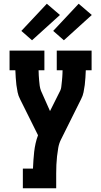

<svg xmlns="http://www.w3.org/2000/svg" viewBox="-20 -1005 540 1025"><path d="M102 0V-105H156Q157 -128 158.5 -150.5Q160 -173 162.5 -195Q165 -217 170 -239.5Q175 -262 183 -283L87 -476Q78 -493 74 -512.5Q70 -532 67.5 -551.5Q65 -571 64 -590.5Q63 -610 62 -630H31V-735H217V-630H186Q186 -616 187 -602Q188 -588 189 -574.5Q190 -561 192 -547Q194 -533 199 -520L247 -412L302 -522Q306 -531 307 -540Q308 -549 309 -558Q310 -567 311 -576Q312 -585 312.5 -594Q313 -603 313.5 -612Q314 -621 314 -630H283V-735H469V-630H438Q437 -610 436 -590.5Q435 -571 432.5 -551.5Q430 -532 426 -512.5Q422 -493 413 -476L305 -259Q295 -239 291 -216Q287 -193 284.5 -170.5Q282 -148 281 -125Q280 -102 280 -79V0ZM321 -790 264 -840 400 -985 470 -925ZM151 -790 94 -840 230 -985 300 -925Z"/></svg>

Font: Iosevka Curly Slab Extrabold
Style: Regular
Weight: 800
Monospace: yes
Designer: Belleve Invis
Foundry: Belleve Invis
Version: Version 22.1.2; ttfautohint (v1.8.4)